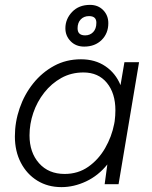

<svg xmlns="http://www.w3.org/2000/svg" viewBox="-20 -755 623 787"><path d="M232 12Q176 12 133 -14.5Q90 -41 65.5 -88Q41 -135 41 -196Q41 -255 60.5 -311.5Q80 -368 116 -413Q152 -458 201.5 -485Q251 -512 312 -512Q370 -512 412 -483.5Q454 -455 474 -406L490 -500H550L466 0H409L420 -81Q383 -35 333 -11.5Q283 12 232 12ZM245 -42Q300 -42 342 -71.5Q384 -101 411 -148Q438 -195 448 -247L450 -258Q453 -281 453 -303Q453 -373 418 -415.5Q383 -458 322 -458Q272 -458 231.5 -435.5Q191 -413 161.5 -375.5Q132 -338 116.5 -292.5Q101 -247 101 -200Q101 -130 140 -86Q179 -42 245 -42ZM325 -564Q291 -564 269.5 -586Q248 -608 248 -639Q248 -677 275.5 -706Q303 -735 349 -735Q382 -735 403 -713.5Q424 -692 424 -660Q424 -618 396.5 -591Q369 -564 325 -564ZM329 -610Q349 -610 362 -623.5Q375 -637 375 -662Q375 -689 345 -689Q324 -689 311 -675.5Q298 -662 298 -639Q298 -610 329 -610Z"/></svg>

Font: Figtree Light
Style: Italic
Weight: 300
Italic angle: -9.5°
Foundry: Erik Kennedy
Version: Version 2.001; ttfautohint (v1.8.4.7-5d5b);gftools[0.9.27]